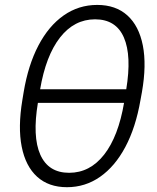

<svg xmlns="http://www.w3.org/2000/svg" viewBox="-20 -758 643 788"><path d="M254.9 10.3Q179.7 10.3 132.3 -32.7Q85 -75.7 69.1 -155.8Q53.2 -235.8 71.8 -347.7L77.1 -379.9Q95.7 -491.2 137.7 -571.3Q179.7 -651.4 241.2 -694.6Q302.7 -737.8 378.9 -737.8Q455.1 -737.8 502.7 -694.8Q550.3 -651.9 566.2 -571.5Q582 -491.2 562.5 -379.9L556.6 -347.7Q537.1 -234.9 494.4 -154.8Q451.7 -74.7 390.6 -32.2Q329.6 10.3 254.9 10.3ZM263.7 -48.8Q349.1 -48.8 407.5 -123.5Q465.8 -198.2 489.3 -336.9L498 -390.6Q521 -529.3 488.5 -604Q456.1 -678.7 370.1 -678.7Q284.7 -678.7 226.3 -604Q168 -529.3 144.5 -390.6L135.7 -336.9Q112.3 -197.3 145.5 -123Q178.7 -48.8 263.7 -48.8ZM115.7 -335.9 125 -391.6H519.5L510.7 -335.9Z"/></svg>

Font: Inter 18pt Light
Style: Italic
Weight: 300
Italic angle: -9.3988°
Designer: Rasmus Andersson
Foundry: rsms
Version: Version 4.001;git-66647c0bb